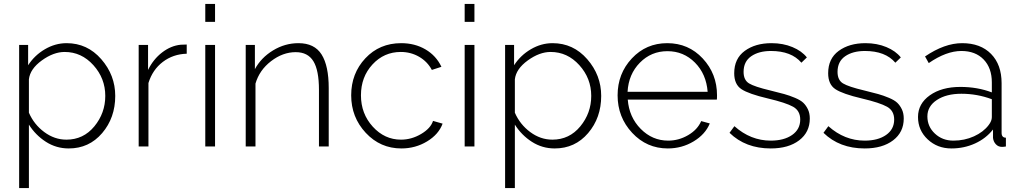

<svg xmlns="http://www.w3.org/2000/svg" viewBox="-20 -750 5222 983"><path d="M332 10Q268 10 215 -24Q162 -58 128 -112V213H78V-520H124V-416Q157 -467 210 -498Q263 -529 321 -529Q427 -529 498.5 -447Q570 -365 570 -259Q570 -147 503 -68.5Q436 10 332 10ZM320 -35Q407 -35 463 -103Q519 -171 519 -259Q519 -349 458 -416.5Q397 -484 311 -484Q254 -484 194 -440.5Q134 -397 128 -344V-173Q154 -113 206.5 -74Q259 -35 320 -35Z M936 -522V-475Q866 -473 813.5 -433Q761 -393 740 -325V0H690V-520H738V-392Q765 -447 810 -481.5Q855 -516 905 -521Q918 -522 936 -522Z M1081 0H1031V-520H1081ZM1081 -638H1031V-730H1081Z M1663 -299V0H1613V-290Q1613 -390 1584.5 -436.5Q1556 -483 1494 -483Q1428 -483 1368 -437Q1308 -391 1288 -322V0H1238V-520H1285V-396Q1317 -455 1378 -492Q1439 -529 1508 -529Q1590 -529 1626.5 -471Q1663 -413 1663 -299Z M2034 -529Q2104 -529 2158.5 -497Q2213 -465 2240 -408L2191 -392Q2168 -435 2125.5 -459.5Q2083 -484 2032 -484Q1946 -484 1887 -420Q1828 -356 1828 -262Q1828 -168 1888.5 -101.5Q1949 -35 2033 -35Q2087 -35 2136 -64Q2185 -93 2197 -131L2246 -117Q2226 -62 2166.5 -26Q2107 10 2035 10Q1927 10 1852.5 -70Q1778 -150 1778 -262Q1778 -374 1850.5 -451.5Q1923 -529 2034 -529Z M2409 0H2359V-520H2409ZM2409 -638H2359V-730H2409Z M2820 10Q2756 10 2703 -24Q2650 -58 2616 -112V213H2566V-520H2612V-416Q2645 -467 2698 -498Q2751 -529 2809 -529Q2915 -529 2986.5 -447Q3058 -365 3058 -259Q3058 -147 2991 -68.5Q2924 10 2820 10ZM2808 -35Q2895 -35 2951 -103Q3007 -171 3007 -259Q3007 -349 2946 -416.5Q2885 -484 2799 -484Q2742 -484 2682 -440.5Q2622 -397 2616 -344V-173Q2642 -113 2694.5 -74Q2747 -35 2808 -35Z M3399 10Q3291 10 3216.5 -70Q3142 -150 3142 -262Q3142 -373 3215 -451Q3288 -529 3396 -529Q3505 -529 3578 -450.5Q3651 -372 3651 -262Q3651 -243 3650 -240H3194Q3201 -150 3260.5 -90Q3320 -30 3401 -30Q3455 -30 3503 -58Q3551 -86 3570 -130L3614 -118Q3591 -62 3531 -26Q3471 10 3399 10ZM3193 -280H3603Q3596 -371 3538 -429.5Q3480 -488 3397 -488Q3314 -488 3256 -429Q3198 -370 3193 -280Z M3926 10Q3797 10 3715 -70L3740 -104Q3823 -30 3926 -30Q3994 -30 4035.5 -59Q4077 -88 4077 -138Q4077 -183 4040.5 -203.5Q4004 -224 3911 -246Q3813 -269 3776 -293.5Q3739 -318 3739 -375Q3739 -450 3793 -489.5Q3847 -529 3930 -529Q3989 -529 4037 -509Q4085 -489 4111 -456L4083 -429Q4032 -489 3927 -489Q3865 -489 3826 -462Q3787 -435 3787 -382Q3787 -340 3815 -323Q3843 -306 3923 -287Q3968 -276 3995 -268.5Q4022 -261 4050.5 -249Q4079 -237 4093 -223.5Q4107 -210 4116.5 -190Q4126 -170 4126 -143Q4126 -73 4071.5 -31.5Q4017 10 3926 10Z M4407 10Q4278 10 4196 -70L4221 -104Q4304 -30 4407 -30Q4475 -30 4516.5 -59Q4558 -88 4558 -138Q4558 -183 4521.5 -203.5Q4485 -224 4392 -246Q4294 -269 4257 -293.5Q4220 -318 4220 -375Q4220 -450 4274 -489.5Q4328 -529 4411 -529Q4470 -529 4518 -509Q4566 -489 4592 -456L4564 -429Q4513 -489 4408 -489Q4346 -489 4307 -462Q4268 -435 4268 -382Q4268 -340 4296 -323Q4324 -306 4404 -287Q4449 -276 4476 -268.5Q4503 -261 4531.5 -249Q4560 -237 4574 -223.5Q4588 -210 4597.5 -190Q4607 -170 4607 -143Q4607 -73 4552.5 -31.5Q4498 10 4407 10Z M4851 10Q4779 10 4729.5 -36.5Q4680 -83 4680 -151Q4680 -219 4740.5 -262Q4801 -305 4897 -305Q4984 -305 5058 -277V-328Q5058 -402 5016 -445.5Q4974 -489 4902 -489Q4825 -489 4735 -427L4716 -461Q4816 -529 4906 -529Q5000 -529 5054 -474Q5108 -419 5108 -324V-70Q5108 -45 5130 -45V0Q5118 2 5110 2Q5091 2 5078.5 -11.5Q5066 -25 5064 -44V-87Q5028 -41 4972 -15.5Q4916 10 4851 10ZM4861 -30Q4918 -30 4966.5 -52Q5015 -74 5042 -110Q5058 -131 5058 -150V-242Q4983 -270 4902 -270Q4825 -270 4776.5 -238Q4728 -206 4728 -154Q4728 -102 4766.5 -66Q4805 -30 4861 -30Z"/></svg>

Font: Raleway
Style: Light
Weight: 300
Designer: Matt McInerney, Pablo Impallari, Rodrigo Fuenzalida
Foundry: Matt McInerney, Pablo Impallari, Rodrigo Fuenzalida
Version: Version 3.000